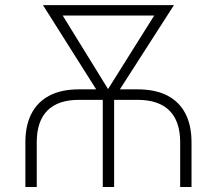

<svg xmlns="http://www.w3.org/2000/svg" viewBox="-20 -748 868 768"><path d="M81.5 0V-178.2Q81.5 -247.1 106.2 -294.2Q130.9 -341.3 178.5 -366Q226.1 -390.6 295.4 -390.6H530.3Q601.1 -390.6 648.9 -366Q696.8 -341.3 721.4 -294.2Q746.1 -247.1 746.1 -178.2V0H700.7V-178.7Q700.7 -262.7 657.7 -305.7Q614.7 -348.6 530.3 -348.6H295.4Q212.4 -348.6 169.7 -305.9Q127 -263.2 127 -178.7V0ZM391.1 0V-373H436.5V0ZM396.5 -340.3 151.9 -727.5H205.1L423.8 -373L418.5 -340.3ZM405.3 -340.3 401.4 -374.5 623 -727.5H675.8L427.2 -340.3ZM190.4 -686V-727.5H633.3V-686Z"/></svg>

Font: Inter 20pt ExtraLight
Style: Regular
Weight: 250
Version: Version 4.001;git-66647c0bb